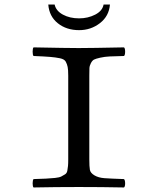

<svg xmlns="http://www.w3.org/2000/svg" viewBox="-20 -825 680 847"><path d="M374 -122Q374 -90 376.5 -76Q379 -62 396.5 -51.5Q414 -41 440.5 -39Q467 -37 527 -35Q532 -30 532 -16Q532 -2 527 2Q427 0 328 0Q226 0 128 2Q124 -2 124 -16Q124 -30 128 -35Q163 -36 183 -37Q203 -38 222.5 -40Q242 -42 250.5 -46.5Q259 -51 267 -56Q275 -61 277 -72Q279 -83 280 -93Q281 -103 281 -122V-491Q281 -517 278.5 -529.5Q276 -542 270 -553Q264 -564 244.5 -568Q225 -572 201 -574Q177 -576 128 -578Q124 -582 124 -597Q124 -612 128 -616Q278 -613 327 -613Q380 -613 527 -616Q532 -612 532 -597Q532 -582 527 -578Q486 -577 464 -576Q442 -575 422 -570.5Q402 -566 394.5 -562Q387 -558 381 -546.5Q375 -535 374.5 -524Q374 -513 374 -491ZM465 -805Q461 -754 421 -723Q381 -692 329 -692Q273 -692 235 -722.5Q197 -753 193 -805H221Q227 -777 257.5 -760.5Q288 -744 329 -744Q368 -744 400 -760.5Q432 -777 437 -805Z"/></svg>

Font: Linux Libertine Mono O
Style: Mono
Weight: 400
Designer: Philipp H. Poll
Foundry: Philipp H. Poll
Version: Version 5.1.7